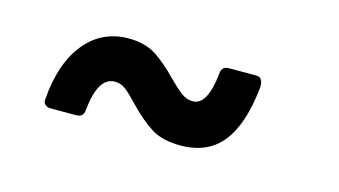

<svg xmlns="http://www.w3.org/2000/svg" viewBox="-36 -458 599 339"><g transform="rotate(15 263.5 -288.5)"><path d="M207 -259Q193 -274 184 -281Q175 -288 164 -288Q133 -288 127 -226Q126 -213 113 -213H66Q60 -213 56 -216.5Q52 -220 53 -227Q58 -293 88.5 -330.5Q119 -368 168 -368Q198 -368 218 -355Q238 -342 260 -319Q275 -304 284.5 -297Q294 -290 305 -290Q332 -290 338 -350Q339 -363 352 -363H402Q415 -363 414 -344Q407 -276 380.5 -242.5Q354 -209 304 -209Q271 -209 250.5 -222Q230 -235 207 -259Z"/></g></svg>

Font: Open Sauce Two Medium
Style: Regular
Weight: 500
Designer: Alfredo Marco Pradil
Foundry: Creative Sauce Fz LLC
Version: Version 1.477